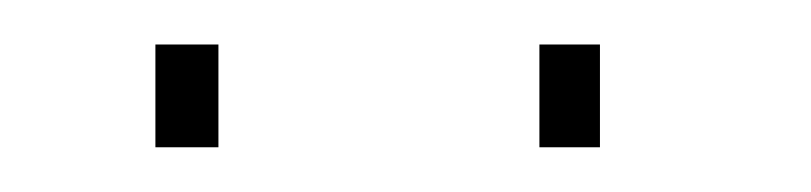

<svg xmlns="http://www.w3.org/2000/svg" viewBox="-20 -655 359 85"><path d="M76.7 -635.3H48.8V-589.8H76.7ZM245.6 -635.3H218.8V-589.8H245.6Z"/></svg>

Font: SaysetthaMai Thin
Style: Regular
Weight: 100
Designer: John M. Durdin
Foundry: Lao Script for Windows
Version: Version 1.101